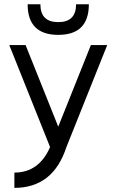

<svg xmlns="http://www.w3.org/2000/svg" viewBox="-20 -704 558 919"><path d="M24.4 -488.3H102.5L258.8 -97.7L415 -488.3H493.2L297.9 0Q234.4 195.3 48.8 195.3V122.1Q166.5 122.1 219.7 0ZM112.3 -683.6H173.3Q173.3 -598.1 258.8 -598.1Q344.2 -598.1 344.2 -683.6H405.3Q405.3 -537.1 258.8 -537.1Q112.3 -537.1 112.3 -683.6Z"/></svg>

Font: Sanitrixie
Style: Regular
Weight: 400
Designer: Jayvee D. Enaguas (Grand Chaos)
Version: Version 1.1 - 6/9/2013